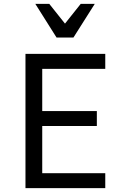

<svg xmlns="http://www.w3.org/2000/svg" viewBox="-20 -981 640 1001"><path d="M112.8 0V-700.2H528.8V-622.1H200.2V-401.9H484.9V-324.2H200.2V-78.1H528.8V0ZM274.9 -785.2 164.1 -960.9H236.8L318.8 -857.9L400.9 -960.9H474.1L362.8 -785.2Z"/></svg>

Font: CommitMono
Style: Regular
Weight: 400
Monospace: yes
Designer: Eigil Nikolajsen
Foundry: Eigil Nikolajsen
Version: Version 1.143